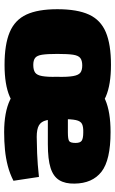

<svg xmlns="http://www.w3.org/2000/svg" viewBox="170 -724 568 949"><g transform="rotate(90 454.5 -250.0)"><path d="M301 12Q200 12 139.5 -13.5Q79 -39 52.5 -96Q26 -153 26 -249Q26 -347 52.5 -405Q79 -463 139.5 -488.5Q200 -514 301 -514Q399 -514 458 -488.5Q517 -463 543.5 -405Q570 -347 570 -249Q570 -153 543.5 -96Q517 -39 458 -13.5Q399 12 301 12ZM301 -130Q326 -130 339 -139Q352 -148 356.5 -173.5Q361 -199 361 -249Q361 -301 356.5 -327Q352 -353 340 -362.5Q328 -372 304 -372Q280 -372 267.5 -362.5Q255 -353 251 -327Q247 -301 247 -249Q247 -199 251 -173.5Q255 -148 267 -139Q279 -130 301 -130ZM634 14Q535 14 474.5 -15Q414 -44 387 -101.5Q360 -159 360 -244Q360 -343 387 -401.5Q414 -460 474 -486Q534 -512 633 -512Q772 -512 829.5 -467Q887 -422 888 -334Q889 -288 871 -258.5Q853 -229 810.5 -215.5Q768 -202 693 -202H436V-301H635Q669 -301 678 -307.5Q687 -314 687 -339Q687 -363 675 -370Q663 -377 636 -377Q608 -378 593.5 -371Q579 -364 574 -340.5Q569 -317 569 -267Q569 -221 575 -195Q581 -169 600 -158Q619 -147 657 -147Q685 -147 738 -149Q791 -151 855 -158L874 -32Q839 -14 800.5 -4Q762 6 720.5 10Q679 14 634 14Z"/></g></svg>

Font: Exo 2 Black
Style: Regular
Weight: 900
Designer: Natanael Gama
Foundry: Natanael Gama
Version: Version 2.010